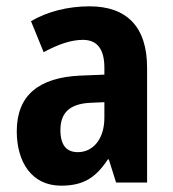

<svg xmlns="http://www.w3.org/2000/svg" viewBox="-20 -577 546 607"><path d="M263 -557C194 -557 129 -540 78 -510L118 -412C164 -437 205 -451 242 -451C287 -451 310 -422 310 -363V-341L234 -338C103 -332 33 -276 33 -162C33 -65 80 10 173 10C245 10 283 -16 321 -73H324L347 0H445V-363C445 -492 381 -557 263 -557ZM266 -252 310 -254V-205C310 -137 274 -96 226 -96C191 -96 171 -117 171 -166C171 -219 199 -249 266 -252Z"/></svg>

Font: Noto Sans Devanagari Condensed
Style: Bold
Weight: 700
Width: 3
Designer: Jelle Bosma - Monotype Design Team
Foundry: Monotype Imaging Inc.
Version: Version 2.004